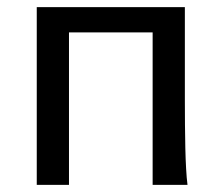

<svg xmlns="http://www.w3.org/2000/svg" viewBox="-20 -518 628 538"><path d="M498 -239.3Q498 -203.6 498.3 -168.9Q498.5 -134.3 499.3 -103Q500 -71.8 501.5 -45.4Q502.9 -19 505.4 0H407.7V-427.2H173.3V0H83V-498H498Z"/></svg>

Font: Andika
Style: Regular
Weight: 400
Designer: Victor Gaultney, Annie Olsen, Julie Remington, Don Collingsworth, Eric Hays
Foundry: SIL International
Version: Version 1.001